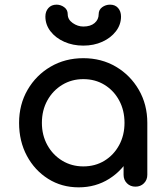

<svg xmlns="http://www.w3.org/2000/svg" viewBox="-20 -801 715 825"><path d="M318 4Q245 4 187 -32.5Q129 -69 95.5 -131.5Q62 -194 62 -273Q62 -352 98.5 -415Q135 -478 197.5 -514.5Q260 -551 338 -551Q416 -551 478 -514.5Q540 -478 576.5 -415Q613 -352 613 -273H574Q574 -194 540.5 -131.5Q507 -69 449 -32.5Q391 4 318 4ZM338 -86Q389 -86 429 -110.5Q469 -135 492 -177.5Q515 -220 515 -273Q515 -327 492 -369.5Q469 -412 429 -436.5Q389 -461 338 -461Q288 -461 247.5 -436.5Q207 -412 183.5 -369.5Q160 -327 160 -273Q160 -220 183.5 -177.5Q207 -135 247.5 -110.5Q288 -86 338 -86ZM562 1Q540 1 525.5 -13.5Q511 -28 511 -50V-203L530 -309L613 -273V-50Q613 -28 598.5 -13.5Q584 1 562 1ZM338 -605Q293 -605 256 -621.5Q219 -638 197 -666.5Q175 -695 175 -730Q175 -752 188 -766.5Q201 -781 223 -781Q241 -781 256 -770Q271 -759 271 -740Q271 -717 292.5 -702Q314 -687 338 -687Q369 -687 386.5 -702Q404 -717 404 -740Q404 -759 419 -770Q434 -781 453 -781Q475 -781 487.5 -766.5Q500 -752 500 -730Q500 -695 478 -666.5Q456 -638 419.5 -621.5Q383 -605 338 -605Z"/></svg>

Font: Comfortaa
Style: Bold
Weight: 700
Designer: Johan Aakerlund
Foundry: Johan Aakerlund
Version: Version 3.104; ttfautohint (v1.8.1.43-b0c9)